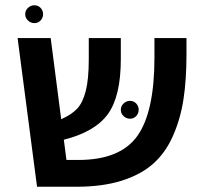

<svg xmlns="http://www.w3.org/2000/svg" viewBox="-20 -711 783 731"><path d="M134.5 -633Q125 -623 111 -623Q97 -623 86.5 -633Q76 -643 76 -657Q76 -671 86.5 -681Q97 -691 111 -691Q125 -691 134.5 -681Q144 -671 144 -657Q144 -643 134.5 -633ZM568 -566H690V-505Q690 -407 678.5 -332.5Q667 -258 638.5 -193.5Q610 -129 563 -87.5Q516 -46 443 -23Q370 0 271 0H121L47 -566H173L213 -257Q253 -275 274 -297.5Q295 -320 306.5 -364.5Q318 -409 318 -486V-566H440V-486Q440 -345 391 -277Q342 -209 223 -179L233 -102H278Q438 -102 503 -193.5Q568 -285 568 -491ZM498.5 -269Q489 -259 475 -259Q461 -259 450.5 -269Q440 -279 440 -293Q440 -307 450.5 -317Q461 -327 475 -327Q489 -327 498.5 -317Q508 -307 508 -293Q508 -279 498.5 -269Z"/></svg>

Font: FiraGO Medium
Style: Regular
Weight: 500
Designer: bBox Type
Foundry: bBox Type GmbH
Version: Version 1.001;PS 001.001;hotconv 1.0.88;makeotf.lib2.5.64775